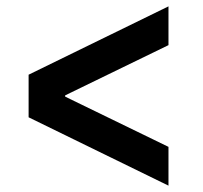

<svg xmlns="http://www.w3.org/2000/svg" viewBox="-20 -612 640 604"><path d="M70 -243 510 -28V-150L185 -308V-312L510 -470V-592L70 -377Z"/></svg>

Font: CommitMono
Style: Bold
Weight: 700
Monospace: yes
Designer: Eigil Nikolajsen
Foundry: Eigil Nikolajsen
Version: Version 1.143